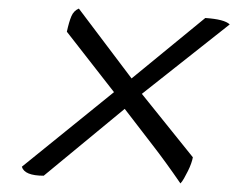

<svg xmlns="http://www.w3.org/2000/svg" viewBox="-20 -484 578 448"><path d="M271 -230 82 -74Q37 -74 31 -95L246 -269L136 -410Q141 -433 146.5 -446Q152 -459 164 -464L287 -301L459 -442Q504 -439 516 -427L311 -265L430 -117Q429 -111 426 -102.5Q423 -94 418.5 -85Q414 -76 409.5 -68Q405 -60 401 -56Q366 -107 334.5 -147.5Q303 -188 271 -230Z"/></svg>

Font: Lusitana
Style: Italic
Weight: 400
Italic angle: -12°
Designer: Ana Paula Megda
Foundry: Ana Paula Megda
Version: Version 1.000; ttfautohint (v1.1) -l 8 -r 50 -G 200 -x 14 -D